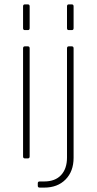

<svg xmlns="http://www.w3.org/2000/svg" viewBox="-20 -721 440 874"><path d="M85 -9V-501Q85 -510 93 -510H107Q115 -510 115 -501V-9Q115 0 107 0H93Q85 0 85 -9ZM85 -593V-692Q85 -701 93 -701H107Q115 -701 115 -692V-593Q115 -584 107 -584H93Q85 -584 85 -593ZM285 -593V-692Q285 -701 293 -701H307Q315 -701 315 -692V-593Q315 -584 307 -584H293Q285 -584 285 -593ZM181 133H161Q152 133 152 125V113Q152 105 161 105H181Q231 105 258 76Q285 47 285 -4V-501Q285 -510 293 -510H307Q315 -510 315 -501V-3Q315 59 278.5 96Q242 133 181 133Z"/></svg>

Font: Rajdhani Light
Style: Regular
Weight: 300
Designer: Satya Rajpurohit, Jyotish Sonowal
Foundry: Indian Type Foundry
Version: Version 1.201;PS 1.0;hotconv 1.0.78;makeotf.lib2.5.61930; tt